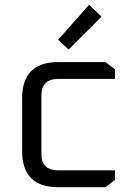

<svg xmlns="http://www.w3.org/2000/svg" viewBox="-20 -778 544 798"><path d="M72 -150V-370Q72 -520 222 -520H418L458 -490V-450H222Q152 -450 152 -380V-140Q152 -70 222 -70H458V-30L418 0H222Q72 0 72 -150ZM222 -613 350 -758 402 -709 265 -572Z"/></svg>

Font: Oxanium
Style: Regular
Weight: 400
Designer: Severin Meyer
Version: Version 1.001